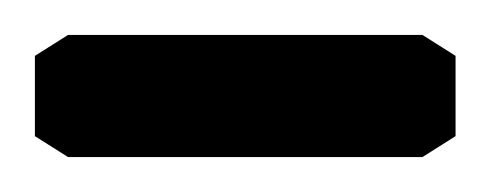

<svg xmlns="http://www.w3.org/2000/svg" viewBox="-39 -90 281 110"><path d="M0 0H203L222 -12V-58L203 -70H0L-19 -58V-12Z"/></svg>

Font: Wafeq Light
Style: Regular
Weight: 300
Designer: Rasmus Andersson & Azza Alameddine
Foundry: Google & TypeTogether
Version: Version 3.000;January 28, 2025;FontCreator 15.0.0.3014 64-bi